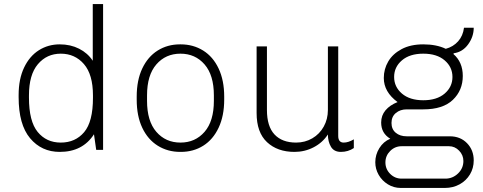

<svg xmlns="http://www.w3.org/2000/svg" viewBox="-20 -740 2385 948"><path d="M438 -440V-720H489V0H455L444 -77Q388 10 275 10Q185 10 128.5 -57.5Q72 -125 72 -260V-271Q72 -350 99 -406.5Q126 -463 172 -492Q218 -521 275 -521Q328 -521 370.5 -499.5Q413 -478 438 -440ZM123 -269V-258Q123 -141 166 -88.5Q209 -36 280 -36Q352 -36 395.5 -87.5Q439 -139 439 -257V-269Q439 -372 394.5 -423.5Q350 -475 280 -475Q211 -475 167 -423Q123 -371 123 -269Z M655 -248V-263Q655 -344 682.5 -402Q710 -460 758.5 -490.5Q807 -521 869 -521H872Q934 -521 983 -490.5Q1032 -460 1059.5 -401.5Q1087 -343 1087 -263V-248Q1087 -168 1059.5 -109.5Q1032 -51 983.5 -20.5Q935 10 873 10H870Q808 10 759 -20.5Q710 -51 682.5 -109Q655 -167 655 -248ZM1036 -242V-269Q1036 -369 990 -422Q944 -475 871 -475Q798 -475 752 -422Q706 -369 706 -269V-242Q706 -142 752 -89Q798 -36 871 -36Q944 -36 990 -89Q1036 -142 1036 -242Z M1298 -197Q1298 -116 1335.5 -76Q1373 -36 1442 -36Q1486 -36 1522 -57Q1558 -78 1578.5 -115Q1599 -152 1599 -197V-511H1650V-69Q1650 -36 1677 -36Q1700 -36 1727 -52V-9Q1699 10 1663 10Q1629 10 1614 -15.5Q1599 -41 1599 -76Q1573 -36 1529 -13Q1485 10 1434 10Q1350 10 1298.5 -38Q1247 -86 1247 -182V-511H1298Z M2181 -499Q2218 -509 2242 -536Q2266 -563 2271 -603H2319Q2319 -559 2291.5 -521Q2264 -483 2220 -477L2219 -473Q2265 -433 2265 -365Q2265 -294 2216 -247Q2167 -200 2070 -200H1988Q1956 -200 1934.5 -182Q1913 -164 1913 -133Q1913 -102 1934 -84.5Q1955 -67 1988 -67H2201Q2253 -67 2286 -33Q2319 1 2319 52Q2319 90 2300.5 121Q2282 152 2249.5 170Q2217 188 2176 188H1959Q1924 188 1895 170Q1866 152 1849.5 123Q1833 94 1833 61Q1833 24 1853 -8.5Q1873 -41 1907 -55Q1862 -82 1862 -135Q1862 -170 1883.5 -195.5Q1905 -221 1943 -236Q1875 -286 1875 -355Q1875 -399 1897 -436.5Q1919 -474 1963 -497.5Q2007 -521 2070 -521Q2135 -521 2181 -499ZM1926 -360Q1926 -311 1964.5 -278Q2003 -245 2070 -245Q2137 -245 2175.5 -278Q2214 -311 2214 -360Q2214 -409 2175.5 -442Q2137 -475 2070 -475Q2003 -475 1964.5 -442Q1926 -409 1926 -360ZM1963 -18Q1930 -18 1906.5 5.5Q1883 29 1883 62Q1883 95 1906.5 118.5Q1930 142 1963 142H2179Q2215 142 2241.5 116.5Q2268 91 2268 55Q2268 26 2247 4Q2226 -18 2197 -18Z"/></svg>

Font: Chivo Thin
Style: Regular
Weight: 100
Designer: Hector Gatti
Foundry: Omnibus-Type
Version: Version 1.007